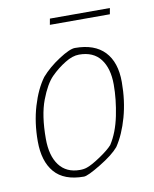

<svg xmlns="http://www.w3.org/2000/svg" viewBox="-70 -623 550 687"><g transform="rotate(-10 205.0 -280.0)"><path d="M39 -144Q39 -212 56.5 -270.5Q74 -329 102 -367Q129 -398 169 -424Q209 -450 228 -450Q299 -450 335.5 -411.5Q372 -373 372 -301Q372 -233 355.5 -174Q339 -115 312 -75Q291 -50 242.5 -20.5Q194 9 180 9Q108 9 73.5 -31Q39 -71 39 -144ZM196 -21Q214 -27 246 -48.5Q278 -70 292 -86Q318 -126 330 -184.5Q342 -243 342 -297Q342 -356 316 -390Q290 -424 238 -424Q214 -424 187 -407Q159 -390 134.5 -365.5Q110 -341 89.5 -287Q69 -233 69 -148Q69 -86 95 -51.5Q121 -17 170 -17Q185 -17 196 -21ZM158 -569H376L372 -547H154Z"/></g></svg>

Font: Grenze Thin
Style: Italic
Weight: 250
Italic angle: -10°
Designer: Renata Polastri
Foundry: Omnibus-Type
Version: Version 1.002; ttfautohint (v1.8)